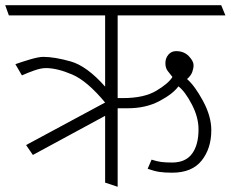

<svg xmlns="http://www.w3.org/2000/svg" viewBox="-31 -700 884 736"><path d="M372 0V-256L95 -106L69 -144L372 -307Q303 -390 245.5 -414.5Q188 -439 145 -439Q126 -439 100.5 -430Q75 -421 53 -411L28 -454Q50 -462 83.5 -472Q117 -482 135 -482Q178 -482 240 -464.5Q302 -447 372 -368V-641H3L-11 -680H817L833 -641H420V-324H440Q521 -324 568 -352Q615 -380 630 -405Q620 -417 611.5 -428.5Q603 -440 603 -458Q603 -477 614.5 -490.5Q626 -504 644 -504Q674 -504 692.5 -485Q711 -466 711 -450Q711 -438 706 -424Q701 -410 686 -397Q716 -371 747.5 -312.5Q779 -254 779 -201Q779 -131 742 -84.5Q705 -38 629 -38Q600 -38 580 -41Q560 -44 535 -53L550 -88Q572 -81 588 -79Q604 -77 629 -77Q680 -77 705 -110.5Q730 -144 730 -204Q730 -251 704 -300.5Q678 -350 653 -369Q632 -340 580 -312.5Q528 -285 459 -285H420V16Z"/></svg>

Font: Palanquin Thin
Style: Regular
Weight: 250
Designer: Pria Ravichandran
Version: Version 1.001